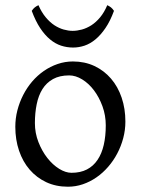

<svg xmlns="http://www.w3.org/2000/svg" viewBox="-20 -706 543 741"><path d="M388.2 -222.2Q388.2 -260.7 375.5 -295.7Q362.8 -330.6 342.8 -357.2Q322.8 -383.8 297.4 -399.4Q272 -415 247.1 -415Q210 -415 184.6 -400.9Q159.2 -386.7 143.8 -362.1Q128.4 -337.4 121.6 -303.7Q114.7 -270 114.7 -231Q114.7 -192.4 128.4 -157.5Q142.1 -122.6 162.8 -96.2Q183.6 -69.8 208.5 -54.4Q233.4 -39.1 255.9 -39.1Q290.5 -39.1 315.4 -52Q340.3 -64.9 356.4 -88.9Q372.6 -112.8 380.4 -146.5Q388.2 -180.2 388.2 -222.2ZM463.9 -236.8Q463.9 -204.1 455.6 -172.9Q447.3 -141.6 432.6 -113.8Q418 -85.9 397.5 -62.3Q377 -38.6 352.3 -21.5Q327.6 -4.4 299.8 5.1Q272 14.6 242.2 14.6Q195.8 14.6 158.4 -2.9Q121.1 -20.5 94.5 -51.3Q67.9 -82 53.5 -124.5Q39.1 -167 39.1 -216.8Q39.1 -249 47.1 -280.3Q55.2 -311.5 69.6 -339.6Q84 -367.7 104.2 -391.4Q124.5 -415 149.2 -432.1Q173.8 -449.2 202.4 -459Q231 -468.8 261.2 -468.8Q307.1 -468.8 344.5 -451.2Q381.8 -433.6 408.4 -402.6Q435.1 -371.6 449.5 -329.1Q463.9 -286.6 463.9 -236.8ZM419.9 -664.1Q405.3 -624.5 387 -597.7Q368.7 -570.8 348.4 -554Q328.1 -537.1 306.2 -529.8Q284.2 -522.5 262.2 -522.5Q238.3 -522.5 215.8 -529.8Q193.4 -537.1 173.1 -554Q152.8 -570.8 135 -597.7Q117.2 -624.5 102.5 -664.1Q108.4 -672.9 114.3 -677.5Q120.1 -682.1 128.4 -686Q140.6 -658.2 156.5 -639.2Q172.4 -620.1 189.9 -608.6Q207.5 -597.2 225.8 -592Q244.1 -586.9 260.3 -586.9Q277.3 -586.9 296.1 -592Q314.9 -597.2 332.8 -608.6Q350.6 -620.1 366.5 -639.2Q382.3 -658.2 394 -686Q402.3 -682.1 408.2 -677.5Q414.1 -672.9 419.9 -664.1Z"/></svg>

Font: Gentium Plus Eur
Style: Regular
Weight: 400
Designer: J. Victor Gaultney, Annie Olsen, Iska Routamaa, Becca Hirsbrunner
Foundry: SIL International
Version: Version 5.000